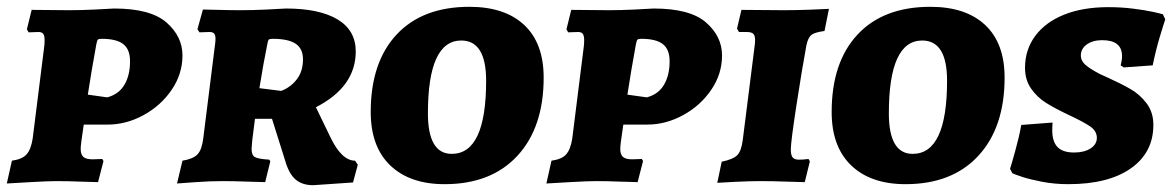

<svg xmlns="http://www.w3.org/2000/svg" viewBox="-23 -532 3443 564"><path d="M181 -502Q216 -502 256 -504Q296 -506 312 -507Q419 -507 466 -466Q513 -425 513 -369Q513 -315 481.5 -268.5Q450 -222 399 -194Q348 -166 293 -166H223L216 -117Q214 -101 214 -95Q214 -78 222 -71Q230 -64 249 -64L278 -65Q278 -63 279 -62Q280 -61 281 -59L265 3Q250 3 213 1.5Q176 0 143 0Q119 0 66.5 3Q14 6 -3 7L12 -60Q42 -64 55 -78.5Q68 -93 73 -125L107 -396Q108 -403 108 -414Q108 -427 104 -432.5Q100 -438 90 -438L61 -437L56 -446L70 -503ZM359 -352Q359 -387 339 -402.5Q319 -418 276 -418Q267 -418 264.5 -415.5Q262 -413 260 -402Q246 -326 235 -254L292 -246Q326 -255 342.5 -283Q359 -311 359 -352Z M718 -120Q716 -100 716 -95Q716 -76 726 -70.5Q736 -65 768 -63L771 -58L756 3Q741 3 703 1.5Q665 0 631 0Q595 0 552.5 3Q510 6 497 7L513 -60Q544 -65 557 -78.5Q570 -92 574 -125L609 -404Q610 -410 610 -418Q610 -429 606 -433.5Q602 -438 592 -438L563 -437L557 -446L573 -504Q586 -504 619 -503Q652 -502 683 -502Q720 -502 760.5 -504Q801 -506 817 -507Q915 -507 968.5 -475Q1022 -443 1022 -381Q1022 -277 905 -217L948 -128Q981 -60 1020 -60L1028 -48L1014 4L897 12Q865 12 845.5 -4.5Q826 -21 815 -59L776 -183H726ZM867 -358Q867 -389 845.5 -403.5Q824 -418 778 -418Q769 -418 766.5 -415.5Q764 -413 762 -401Q751 -348 739 -273L803 -265Q830 -275 848.5 -298.5Q867 -322 867 -358Z M1066 -203Q1066 -349 1142 -430.5Q1218 -512 1356 -512Q1460 -512 1517 -458.5Q1574 -405 1574 -304Q1574 -158 1497 -74.5Q1420 9 1283 9Q1181 9 1123.5 -46Q1066 -101 1066 -203ZM1405 -295Q1405 -413 1332 -413Q1234 -413 1234 -199Q1234 -80 1304 -80Q1405 -80 1405 -295Z M1766 -502Q1801 -502 1841 -504Q1881 -506 1897 -507Q2004 -507 2051 -466Q2098 -425 2098 -369Q2098 -315 2066.5 -268.5Q2035 -222 1984 -194Q1933 -166 1878 -166H1808L1801 -117Q1799 -101 1799 -95Q1799 -78 1807 -71Q1815 -64 1834 -64L1863 -65Q1863 -63 1864 -62Q1865 -61 1866 -59L1850 3Q1835 3 1798 1.5Q1761 0 1728 0Q1704 0 1651.5 3Q1599 6 1582 7L1597 -60Q1627 -64 1640 -78.5Q1653 -93 1658 -125L1692 -396Q1693 -403 1693 -414Q1693 -427 1689 -432.5Q1685 -438 1675 -438L1646 -437L1641 -446L1655 -503ZM1944 -352Q1944 -387 1924 -402.5Q1904 -418 1861 -418Q1852 -418 1849.5 -415.5Q1847 -413 1845 -402Q1831 -326 1820 -254L1877 -246Q1911 -255 1927.5 -283Q1944 -311 1944 -352Z M2300 -93Q2300 -76 2305.5 -69.5Q2311 -63 2323 -63Q2335 -63 2342.5 -64Q2350 -65 2352 -65L2356 -58L2341 3Q2326 3 2286.5 1.5Q2247 0 2212 0Q2181 0 2139 2Q2097 4 2084 5L2097 -57Q2131 -64 2143 -76.5Q2155 -89 2159 -122L2194 -399Q2195 -405 2195 -415Q2195 -428 2189.5 -433Q2184 -438 2170 -438H2148Q2146 -440 2142 -448L2155 -503L2279 -502Q2315 -502 2355.5 -503.5Q2396 -505 2412 -506L2399 -441Q2370 -437 2360.5 -429.5Q2351 -422 2346 -400Q2333 -330 2316.5 -222.5Q2300 -115 2300 -93Z M2420 -203Q2420 -349 2496 -430.5Q2572 -512 2710 -512Q2814 -512 2871 -458.5Q2928 -405 2928 -304Q2928 -158 2851 -74.5Q2774 9 2637 9Q2535 9 2477.5 -46Q2420 -101 2420 -203ZM2759 -295Q2759 -413 2686 -413Q2588 -413 2588 -199Q2588 -80 2658 -80Q2759 -80 2759 -295Z M2951 -23 2944 -36Q2948 -48 2959.5 -89.5Q2971 -131 2977 -165L3069 -172Q3068 -164 3068 -149Q3068 -116 3083.5 -100Q3099 -84 3132 -84Q3162 -84 3180.5 -96Q3199 -108 3199 -127Q3199 -147 3179.5 -160.5Q3160 -174 3115 -195Q3075 -214 3049.5 -230Q3024 -246 3006 -271.5Q2988 -297 2988 -333Q2988 -386 3018 -426.5Q3048 -467 3103 -489Q3158 -511 3233 -511Q3271 -511 3306.5 -506.5Q3342 -502 3364.5 -497Q3387 -492 3393 -490L3400 -475Q3396 -464 3384 -424Q3372 -384 3363 -340L3278 -334L3269 -340Q3270 -343 3271.5 -351.5Q3273 -360 3273 -367Q3273 -414 3215 -414Q3187 -414 3169.5 -401.5Q3152 -389 3152 -369Q3152 -353 3166 -341Q3180 -329 3209 -314L3229 -305Q3271 -286 3298.5 -270Q3326 -254 3345.5 -228Q3365 -202 3365 -165Q3365 -84 3299 -37.5Q3233 9 3115 9Q3075 9 3038.5 2Q3002 -5 2979.5 -12.5Q2957 -20 2951 -23Z"/></svg>

Font: Alegreya SC ExtraBold
Style: Italic
Weight: 800
Italic angle: -7°
Designer: Juan Pablo del Peral
Foundry: Huerta Tipografica
Version: Version 2.007; ttfautohint (v1.6)